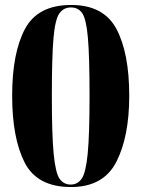

<svg xmlns="http://www.w3.org/2000/svg" viewBox="-20 -744 571 774"><path d="M266 10Q397 10 449 -91.5Q501 -193 501 -358Q501 -530 449.5 -627Q398 -724 267 -724Q132 -724 80.5 -627Q29 -530 29 -359Q29 -187 79.5 -88.5Q130 10 266 10ZM265 0Q237 0 220.5 -23Q204 -46 196.5 -122Q189 -198 189 -358Q189 -513 195.5 -589Q202 -665 219 -689.5Q236 -714 266 -714Q296 -714 312 -690Q328 -666 334.5 -590Q341 -514 341 -358Q341 -200 333.5 -124Q326 -48 309.5 -24Q293 0 265 0Z"/></svg>

Font: Noto Serif Display SemiCondensed Extra
Style: Regular
Weight: 800
Width: 4
Designer: Monotype Design Team
Foundry: Monotype Imaging Inc.
Version: Version 1.900